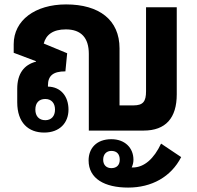

<svg xmlns="http://www.w3.org/2000/svg" viewBox="-20 -591 890 869"><path d="M180 9C250 9 290 -35 290 -95C290 -154 256 -198 197 -199V-204C197 -248 220 -268 276 -268L284 -350L178 -394C188 -433 219 -458 278 -458C348 -458 382 -419 382 -347V0H630C730 0 780 -57 780 -164V-558H641V-178C641 -132 628 -114 584 -114H521V-372C521 -501 429 -571 279 -571C139 -571 42 -499 42 -391V-352L143 -314V-312C89 -298 58 -258 58 -189V-128C58 -35 109 9 180 9ZM185 -47C157 -47 140 -65 140 -95C140 -126 157 -143 185 -143C212 -143 229 -125 229 -95C229 -65 212 -47 185 -47ZM560 258C666 258 754 210 800 120L709 59C677 127 633 167 581 167H576C581 156 584 145 584 132C584 78 545 39 484 39C416 39 381 81 381 135C381 218 454 258 560 258ZM484 170C462 170 447 156 447 132C447 107 462 92 484 92C508 92 522 106 522 132C522 156 508 170 484 170Z"/></svg>

Font: Noto Sans Thai Looped SemiCondensed
Style: Bold
Weight: 700
Width: 4
Designer: Sasikarn Vongin, Ben Mitchell
Foundry: The Fontpad Ltd
Version: Version 1.001